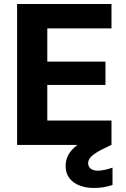

<svg xmlns="http://www.w3.org/2000/svg" viewBox="-20 -720 625 954"><path d="M65 0V-700H534V-579H215V-414H504V-298H215V-121H534V0ZM447 214Q408 214 376 202Q344 190 325 165.5Q306 141 306 104Q306 76 319.5 50Q333 24 366 -1Q399 -26 458 -50L501 -69L533 0L484 24Q448 43 433 58Q418 73 418 91Q418 108 430.5 118Q443 128 466 128Q481 128 500 124Q519 120 539 113V199Q519 206 495.5 210Q472 214 447 214Z"/></svg>

Font: DM Sans 24pt Black
Style: Regular
Weight: 900
Designer: Colophon Foundry, Jonny Pinhorn
Foundry: Colophon Foundry
Version: Version 4.004;gftools[0.9.30]